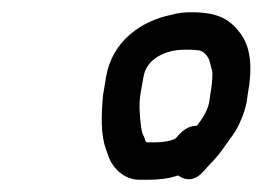

<svg xmlns="http://www.w3.org/2000/svg" viewBox="-20 -710 428 313"><path d="M217 -480C216 -485 214 -489 212 -493L210 -503C208 -520 206 -539 209 -557L214 -585C219 -615 251 -629 281 -629C288 -629 295 -629 303 -628C312 -628 321 -616 322 -609L326 -594C327 -586 325 -566 323 -557L321 -543C318 -528 308 -514 301 -505C286 -505 276 -496 267 -485C261 -480 244 -478 235 -478H219C218 -479 218 -480 217 -480ZM270 -424C285 -414 299 -416 312 -431L322 -442C339 -459 347 -473 361 -492C369 -503 379 -527 382 -543L384 -557C392 -601 389 -635 370 -658C353 -680 333 -690 292 -690C281 -690 270 -689 260 -686C210 -676 163 -643 153 -585L148 -555C145 -522 144 -490 153 -466L158 -452C165 -435 183 -417 207 -417H224C238 -417 257 -419 270 -424Z"/></svg>

Font: Blanket
Style: Obl
Weight: 400
Foundry: Cannot Into Space Fonts
Version: Version 0.9